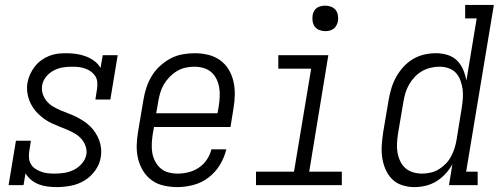

<svg xmlns="http://www.w3.org/2000/svg" viewBox="-20 -755 2040 783"><path d="M211 8Q192 8 173 5.5Q154 3 137.5 -3.5Q121 -10 107 -21.5Q93 -33 84 -48L76 0H15L45 -181H106L99 -136Q97 -122 98.5 -108.5Q100 -95 107 -84Q114 -73 125 -66Q136 -59 148.5 -54.5Q161 -50 174.5 -48.5Q188 -47 202 -47Q222 -47 242 -50Q262 -53 280.5 -62Q299 -71 313.5 -87.5Q328 -104 332 -124Q335 -142 329 -159Q323 -176 312 -188.5Q301 -201 286 -210Q271 -219 255 -225.5Q239 -232 223 -238.5Q207 -245 191.5 -252Q176 -259 162 -269Q148 -279 136 -290.5Q124 -302 114.5 -316.5Q105 -331 99 -347Q93 -363 91 -381Q89 -399 92 -417Q95 -435 102.5 -451.5Q110 -468 121.5 -483Q133 -498 148 -509Q163 -520 180.5 -527Q198 -534 215.5 -536Q233 -538 251 -538Q271 -538 291.5 -535Q312 -532 330.5 -525Q349 -518 364.5 -506.5Q380 -495 390 -478L399 -530H460L430 -349H369L376 -394Q378 -408 376.5 -421.5Q375 -435 368 -445.5Q361 -456 350.5 -463.5Q340 -471 327.5 -475.5Q315 -480 301.5 -481.5Q288 -483 274 -483Q255 -483 236 -480Q217 -477 199 -467.5Q181 -458 168 -442Q155 -426 152 -407Q149 -388 154.5 -371.5Q160 -355 171 -342Q182 -329 196.5 -320.5Q211 -312 227 -305Q243 -298 259.5 -292Q276 -286 291 -278.5Q306 -271 320.5 -261.5Q335 -252 347 -240.5Q359 -229 368.5 -214.5Q378 -200 384 -184.5Q390 -169 392 -151Q394 -133 391 -115Q387 -86 368.5 -60Q350 -34 324 -18.5Q298 -3 269 2.5Q240 8 211 8Z M704 8Q676 8 648.5 2Q621 -4 599.5 -19.5Q578 -35 564 -57.5Q550 -80 543.5 -106Q537 -132 537.5 -160.5Q538 -189 543 -218L565 -348Q569 -373 577 -397.5Q585 -422 598.5 -444.5Q612 -467 632 -485.5Q652 -504 675.5 -516.5Q699 -529 724.5 -533.5Q750 -538 775 -538Q802 -538 829 -531.5Q856 -525 877.5 -509.5Q899 -494 912.5 -471.5Q926 -449 932 -423Q938 -397 937.5 -368.5Q937 -340 932 -312L920 -237H608L603 -209Q600 -189 599 -169.5Q598 -150 601 -132Q604 -114 612.5 -97.5Q621 -81 634.5 -69Q648 -57 666.5 -52Q685 -47 704 -47Q726 -47 748.5 -52.5Q771 -58 790.5 -71Q810 -84 823.5 -104Q837 -124 842 -146H903Q895 -113 877 -83Q859 -53 831 -31.5Q803 -10 769.5 -1Q736 8 704 8ZM617 -293H867L872 -321Q875 -341 876 -360Q877 -379 874 -397.5Q871 -416 863 -432.5Q855 -449 842 -460.5Q829 -472 810.5 -477.5Q792 -483 773 -483Q755 -483 736.5 -479Q718 -475 701.5 -465Q685 -455 671 -440.5Q657 -426 647.5 -409.5Q638 -393 633 -375Q628 -357 625 -339Z M1024 0V-55H1179L1249 -475H1115V-530H1319L1241 -55H1374V0ZM1306 -628Q1294 -628 1282.5 -632.5Q1271 -637 1264 -646Q1257 -655 1255 -667.5Q1253 -680 1255 -693Q1256 -701 1260.5 -709.5Q1265 -718 1272.5 -723Q1280 -728 1289 -730Q1298 -732 1306 -732Q1319 -732 1330.5 -727.5Q1342 -723 1349 -714Q1356 -705 1358 -692.5Q1360 -680 1358 -667Q1356 -659 1351.5 -650.5Q1347 -642 1339.5 -637Q1332 -632 1323.5 -630Q1315 -628 1306 -628Z M1670 8Q1644 8 1619.5 0Q1595 -8 1578 -25.5Q1561 -43 1551.5 -66Q1542 -89 1538.5 -114Q1535 -139 1537 -165.5Q1539 -192 1543 -218L1565 -348Q1569 -371 1576 -394.5Q1583 -418 1595 -440Q1607 -462 1624.5 -481.5Q1642 -501 1664 -514Q1686 -527 1710 -532.5Q1734 -538 1758 -538Q1782 -538 1805 -531Q1828 -524 1844 -508Q1860 -492 1869 -470.5Q1878 -449 1882 -426L1924 -680H1877V-735H1994L1881 -55H1928V0H1811L1825 -86Q1814 -65 1797 -46.5Q1780 -28 1759.5 -15.5Q1739 -3 1716 2.5Q1693 8 1670 8Q1670 8 1670 8Q1670 8 1670 8ZM1701 -47Q1718 -47 1736 -51Q1754 -55 1769.5 -64.5Q1785 -74 1798 -87.5Q1811 -101 1819.5 -117Q1828 -133 1833.5 -150Q1839 -167 1842 -185L1863 -315Q1866 -334 1867.5 -353.5Q1869 -373 1866.5 -391.5Q1864 -410 1857.5 -427.5Q1851 -445 1839 -458Q1827 -471 1809 -477Q1791 -483 1772 -483Q1754 -483 1735.5 -478.5Q1717 -474 1700.5 -464.5Q1684 -455 1670.5 -440.5Q1657 -426 1647.5 -409Q1638 -392 1633 -374.5Q1628 -357 1625 -339L1603 -209Q1600 -189 1599 -170Q1598 -151 1601 -133Q1604 -115 1612 -98Q1620 -81 1633 -69.5Q1646 -58 1664 -52.5Q1682 -47 1701 -47Z"/></svg>

Font: Iosevka Slab Light Oblique
Style: Regular
Weight: 300
Italic angle: -9°
Monospace: yes
Designer: Belleve Invis
Foundry: Belleve Invis
Version: Version 11.1.1; ttfautohint (v1.8.3)